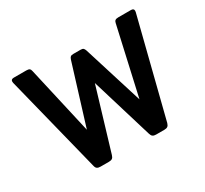

<svg xmlns="http://www.w3.org/2000/svg" viewBox="-138 -882 1158 1084"><g transform="rotate(-30 440.5 -340.0)"><path d="M199 -25 41 -656Q40 -659 40 -665Q40 -680 59 -680H140Q155 -680 161 -675Q167 -670 169 -659L269 -219L389 -607Q393 -619 398.5 -623.5Q404 -628 417 -628H463Q476 -628 481.5 -623.5Q487 -619 491 -607L612 -219L711 -659Q713 -670 719.5 -675Q726 -680 740 -680H822Q841 -680 841 -665Q841 -659 840 -656L681 -25Q677 -11 669.5 -5.5Q662 0 648 0H594Q580 0 572.5 -5.5Q565 -11 561 -25L440 -425L320 -25Q316 -11 308.5 -5.5Q301 0 287 0H232Q217 0 209.5 -5.5Q202 -11 199 -25Z"/></g></svg>

Font: Mitr
Style: Regular
Weight: 400
Designer: Thanarat Vachiruckul
Foundry: Cadson Demak
Version: Version 1.003